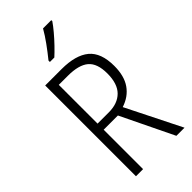

<svg xmlns="http://www.w3.org/2000/svg" viewBox="-292 -1007 1068 1068"><g transform="rotate(-45 241.5 -473.5)"><path d="M212 -714Q322 -714 377 -668.5Q432 -623 432 -519Q432 -440 398.5 -392Q365 -344 303 -324L465 0H401L251 -310H139V0H83V-714ZM210 -663H139V-358H228Q297 -358 336 -397Q375 -436 375 -517Q375 -596 335.5 -629.5Q296 -663 210 -663ZM364 -939Q349 -917 325.5 -889Q302 -861 276 -834Q250 -807 229 -788H194V-799Q224 -836 251.5 -874Q279 -912 299 -947H364Z"/></g></svg>

Font: Noto Sans Khmer Condensed Light
Style: Regular
Weight: 300
Width: 3
Designer: Danh Hong and the Monotype Design Team
Foundry: Monotype Imaging Inc.
Version: Version 2.004; ttfautohint (v1.8.4.7-5d5b)